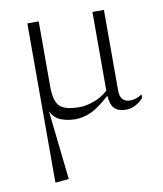

<svg xmlns="http://www.w3.org/2000/svg" viewBox="-79 -490 692 815"><g transform="rotate(-10 267.5 -83.0)"><path d="M424 -79.5Q424 -52 435.5 -40Q447 -28 467.5 -28Q492.5 -28 519 -45V-30Q500.5 -10 481.2 -1.2Q462 7.5 443 7.5Q411 7.5 394.5 -8.8Q378 -25 375 -64.5Q324.5 -19 291 -4.5Q257.5 10 223.5 10Q191.5 10 162.5 -1.2Q133.5 -12.5 119.5 -43.5L152.5 255L99 260H94V-426H143V-144.5Q143 -82.5 165.8 -60Q188.5 -37.5 250.5 -37.5Q277.5 -37.5 311 -48.8Q344.5 -60 374.5 -86.5V-426H424Z"/></g></svg>

Font: Newsreader Text Light
Style: Regular
Weight: 300
Designer: Hugues Gentile
Foundry: Production Type
Version: Version 1.001